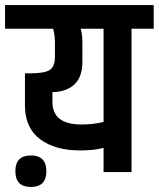

<svg xmlns="http://www.w3.org/2000/svg" viewBox="-54 -683 630 762"><path d="M164 -514Q164 -543 157 -569H-34V-663H556V-569H468V0H357V-96Q320 -86 263 -86Q164 -86 104.5 -131Q45 -176 45 -265V-392H67Q123 -392 143.5 -405.5Q164 -419 164 -458ZM273 -514V-438Q273 -322 154 -317V-279Q154 -189 269 -189Q317 -189 357 -199V-569H266Q273 -548 273 -514ZM68.5 59Q7 59 7 -3.5Q7 -66 68.5 -66Q130 -66 130 -3.5Q130 59 68.5 59Z"/></svg>

Font: Khand SemiBold
Style: Regular
Weight: 600
Designer: Devanagari: Sanchit Sawaria, Jyotish Sonowal; Latin: Satya Rajpurohit
Foundry: Indian Type Foundry
Version: Version 1.101;PS 1.0;hotconv 1.0.78;makeotf.lib2.5.61930; tt